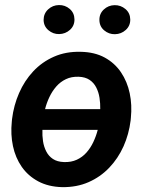

<svg xmlns="http://www.w3.org/2000/svg" viewBox="-20 -748 588 778"><path d="M306.6 -538.1Q363.3 -537.1 404.1 -514.9Q444.8 -492.7 470.2 -455.1Q495.6 -417.5 505.6 -370.1Q515.6 -322.8 510.3 -270.5L509.3 -259.8Q502.4 -204.1 480.5 -155Q458.5 -106 422.6 -68.4Q386.7 -30.8 338.6 -9.8Q290.5 11.2 231.4 10.3Q175.8 8.8 134.8 -13.2Q93.8 -35.2 68.1 -72Q42.5 -108.9 32.5 -156Q22.5 -203.1 27.8 -254.9L28.8 -265.6Q35.6 -321.3 57.4 -371.1Q79.1 -420.9 114.7 -459Q150.4 -497.1 198.7 -518.3Q247.1 -539.6 306.6 -538.1ZM298.8 -437Q269.5 -438 247.1 -427.2Q224.6 -416.5 208 -397.5Q191.4 -378.4 180.2 -354.7Q168.9 -331.1 162.6 -305.7H386.2Q386.7 -328.6 383.3 -351.3Q379.9 -374 370.1 -393.3Q360.4 -412.6 343 -424.3Q325.7 -436 298.8 -437ZM239.3 -91.3Q268.6 -90.3 291.3 -100.8Q314 -111.3 330.6 -130.1Q347.2 -148.9 358.4 -172.9Q369.6 -196.8 376 -221.7H151.9Q150.9 -198.7 154.3 -176Q157.7 -153.3 167.5 -134.3Q177.2 -115.2 194.6 -103.8Q211.9 -92.3 239.3 -91.3ZM156.7 -667Q156.7 -692.9 175 -710Q193.4 -727.1 218.8 -727.5Q243.7 -728 262.5 -711.9Q281.2 -695.8 281.7 -669.9Q282.2 -644 263.7 -627.2Q245.1 -610.4 219.7 -609.9Q195.3 -609.4 176.3 -625.5Q157.2 -641.6 156.7 -667ZM382.8 -666.5Q382.3 -692.4 400.6 -709.5Q418.9 -726.6 444.3 -727.1Q469.2 -727.5 488.3 -711.4Q507.3 -695.3 507.8 -669.4Q508.3 -643.6 489.7 -626.7Q471.2 -609.9 445.8 -609.4Q421.4 -608.9 402.3 -624.8Q383.3 -640.6 382.8 -666.5Z"/></svg>

Font: Roboto SemiBold
Style: Italic
Weight: 600
Designer: Christian Robertson
Foundry: Google
Version: Version 3.009; 2024